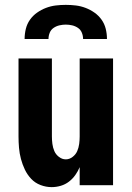

<svg xmlns="http://www.w3.org/2000/svg" viewBox="-20 -760 540 788"><path d="M192 8Q169 8 146.5 -0.5Q124 -9 108 -26Q92 -43 82 -64Q72 -85 66 -107.5Q60 -130 58 -153.5Q56 -177 56 -200V-520H193V-200Q193 -185 195 -169.5Q197 -154 203 -140Q209 -126 222 -116Q235 -106 250 -106Q265 -106 278 -116Q291 -126 297 -140Q303 -154 305 -169.5Q307 -185 307 -200V-520H444V0H307V-74Q300 -57 289 -41.5Q278 -26 263 -14.5Q248 -3 229.5 2.5Q211 8 192 8ZM81 -600Q81 -621 86 -641.5Q91 -662 103 -679Q115 -696 132 -708Q149 -720 168.5 -727.5Q188 -735 208.5 -737.5Q229 -740 250 -740Q271 -740 291.5 -737.5Q312 -735 331.5 -727.5Q351 -720 368 -708Q385 -696 397 -679Q409 -662 414 -641.5Q419 -621 419 -600H321Q321 -613 316 -625.5Q311 -638 300 -645.5Q289 -653 276 -656Q263 -659 250 -659Q237 -659 224 -656Q211 -653 200 -645.5Q189 -638 184 -625.5Q179 -613 179 -600Z"/></svg>

Font: Iosevka SS18 Heavy
Style: Regular
Weight: 900
Monospace: yes
Designer: Belleve Invis
Foundry: Belleve Invis
Version: Version 25.1.1; ttfautohint (v1.8.4)